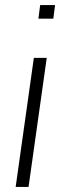

<svg xmlns="http://www.w3.org/2000/svg" viewBox="-20 -740 300 760"><path d="M139 -720 132 -666H191L198 -720ZM42 0H93L165 -511H114Z"/></svg>

Font: Chivo Light
Style: Italic
Weight: 300
Italic angle: -8°
Designer: Hector Gatti
Foundry: Omnibus-Type
Version: Version 1.003;PS 001.003;hotconv 1.0.70;makeotf.lib2.5.58329